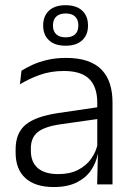

<svg xmlns="http://www.w3.org/2000/svg" viewBox="-20 -726 526 756"><path d="M362.5 0 365.5 -121.5 363 -131V-288.5V-321Q363 -384 331.2 -415.2Q299.5 -446.5 231.5 -446.5Q178.5 -446.5 135 -430.5Q91.5 -414.5 58.5 -394L64.5 -447.5Q82.5 -459 108 -470.8Q133.5 -482.5 166.8 -490.2Q200 -498 240 -498Q289 -498 323.8 -486Q358.5 -474 380.5 -451Q402.5 -428 412.8 -395.5Q423 -363 423 -322.5V0ZM191.5 10.5Q119 10.5 80.2 -24.5Q41.5 -59.5 41.5 -125V-138Q41.5 -202.5 81.2 -235.2Q121 -268 210 -281L373 -305L376 -259L217.5 -236.5Q155.5 -227.5 128.5 -205.8Q101.5 -184 101.5 -141.5V-132.5Q101.5 -87.5 129 -64Q156.5 -40.5 209.5 -40.5Q255 -40.5 287.2 -57Q319.5 -73.5 339.2 -101.2Q359 -129 365.5 -163.5L377.5 -120.5H365Q359 -86 338.8 -56Q318.5 -26 282.2 -7.8Q246 10.5 191.5 10.5ZM150 -624.5V-626Q150 -662.5 172.8 -684Q195.5 -705.5 238.5 -705.5Q281 -705.5 303.8 -684Q326.5 -662.5 326.5 -626V-624.5Q326.5 -589 303.8 -567.5Q281 -546 238.5 -546Q195.5 -546 172.8 -567.5Q150 -589 150 -624.5ZM188.5 -625Q188.5 -603 201.5 -591Q214.5 -579 238.5 -579Q263 -579 275.8 -591Q288.5 -603 288.5 -625V-626Q288.5 -648.5 275.8 -660.8Q263 -673 238.5 -673Q214.5 -673 201.5 -660.8Q188.5 -648.5 188.5 -626Z"/></svg>

Font: Anek Gujarati Light
Style: Regular
Weight: 300
Designer: Mrunmayee Ghaisas (Gujarati), Yesha Goshar (Latin)
Foundry: Ek Type
Version: Version 1.003